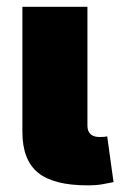

<svg xmlns="http://www.w3.org/2000/svg" viewBox="-20 -556 368 578"><path d="M243.7 2Q141.1 2 94.2 -36.4Q47.4 -74.7 47.4 -159.2V-535.6H243.2V-177.7Q243.2 -161.1 252.4 -152.3Q261.7 -143.6 279.3 -143.6Q287.6 -143.6 293.2 -144Q298.8 -144.5 302.7 -145.5L321.8 -7.8Q309.1 -4.9 289.3 -1.5Q269.5 2 243.7 2Z"/></svg>

Font: Inter 20pt Black
Style: Regular
Weight: 900
Version: Version 4.001;git-66647c0bb